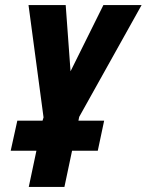

<svg xmlns="http://www.w3.org/2000/svg" viewBox="-20 -734 576 754"><path d="M123 -142H22L48 -260H147L151 -273L92 -714H238L257 -454L386 -714H536L291 -275L288 -260H389L364 -142H263L233 0H93Z"/></svg>

Font: Noto Sans Display Ex Bold Cond
Style: Italic
Weight: 800
Width: 3
Italic angle: -12°
Designer: Monotype Design team
Foundry: Monotype Imaging Inc.
Version: Version 1.000